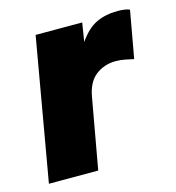

<svg xmlns="http://www.w3.org/2000/svg" viewBox="-79 -545 561 613"><g transform="rotate(-15 201.5 -238.0)"><path d="M9 0 91 -470H245L235 -408Q262 -447 292.5 -461.5Q323 -476 364 -476Q377 -476 386.5 -474.5Q396 -473 403 -470L375 -314Q361 -317 346.5 -320Q332 -323 316 -323Q278 -323 249.5 -301Q221 -279 213 -229L172 0Z"/></g></svg>

Font: Gantari ExtraBold
Style: Italic
Weight: 800
Italic angle: -10°
Designer: Anugrah Pasau
Foundry: Lafontype
Version: Version 1.000